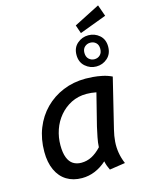

<svg xmlns="http://www.w3.org/2000/svg" viewBox="-135 -1004 852 1101"><g transform="rotate(-15 290.5 -453.5)"><path d="M213 13Q161 13 122.5 -10.5Q84 -34 63 -79.5Q42 -125 42 -188Q42 -264 67 -327Q92 -390 137.5 -436Q183 -482 244.5 -507.5Q306 -533 379 -533Q397 -533 422.5 -531Q448 -529 477 -523Q506 -517 533 -504L461 -209Q452 -173 449.5 -139.5Q447 -106 452.5 -73Q458 -40 472 -7L379 7Q373 -5 368 -18.5Q363 -32 360 -47Q328 -18 291 -2.5Q254 13 213 13ZM232 -73Q265 -73 294 -88Q323 -103 351 -133Q352 -159 358.5 -191Q365 -223 371 -250L419 -441Q403 -444 389.5 -445.5Q376 -447 361 -447Q311 -447 270.5 -426.5Q230 -406 200.5 -371Q171 -336 156 -292Q141 -248 141 -201Q141 -156 152 -127.5Q163 -99 183.5 -86Q204 -73 232 -73ZM458 -584Q421 -584 392.5 -609Q364 -634 364 -677Q364 -720 392.5 -744.5Q421 -769 458 -769Q496 -769 524 -744.5Q552 -720 552 -677Q552 -634 524 -609Q496 -584 458 -584ZM458 -627Q478 -627 491.5 -640Q505 -653 505 -677Q505 -700 491.5 -712.5Q478 -725 458 -725Q439 -725 425 -712.5Q411 -700 411 -677Q411 -653 425 -640Q439 -627 458 -627ZM421 -792 404 -842 557 -920 581 -852Z"/></g></svg>

Font: Ubuntu Sans Medium
Style: Italic
Weight: 500
Italic angle: -13.5°
Designer: Dalton Maag Ltd
Foundry: Dalton Maag Ltd
Version: Version 1.006